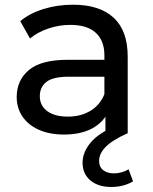

<svg xmlns="http://www.w3.org/2000/svg" viewBox="-20 -555 638 800"><path d="M419.3 -111.9 415 -133.1V-324.3Q415 -385.6 379.1 -418.4Q343.1 -451.3 273.3 -451.3Q225.9 -451.3 181.2 -436.1Q136.6 -420.9 105 -394.7L64.4 -467Q104.9 -500.4 162.6 -517.9Q220.3 -535.4 284.3 -535.4Q394.9 -535.4 453.5 -481.2Q512.1 -427 512.1 -319.3V0H419.3ZM49.6 -150.6Q49.6 -220.3 100.4 -263.1Q151.1 -305.9 262.7 -305.9H430.3V-235.4H266.9Q200.9 -235.4 173.4 -213.7Q145.9 -192 145.9 -154.1Q145.9 -114.9 176.9 -92Q207.9 -69.1 262.6 -69.1Q316.7 -69.1 356.7 -93.2Q396.7 -117.3 415 -162.6L433.6 -95.6Q414.1 -47.9 366.3 -21.1Q318.4 5.6 246.3 5.6Q186.7 5.6 142.2 -14.1Q97.7 -33.9 73.6 -69.4Q49.6 -104.9 49.6 -150.6ZM324 123.1Q324 79.3 357.8 38.9Q391.6 -1.6 467 -32.3L512.1 0Q448.4 28.6 420.6 56.8Q392.9 85 392.9 115.4Q392.9 140.4 409.9 153.9Q426.9 167.4 454.6 167.4Q470.9 167.4 487.3 162.7Q503.7 158 515.7 150.4L534.4 200.6Q515.9 212 492.2 218.1Q468.6 224.1 444.1 224.1Q388.7 224.1 356.4 196.5Q324 168.9 324 123.1Z"/></svg>

Font: iiserrat Thin
Style: Regular
Weight: 100
Designer: Akira Ohta
Foundry: Akira Ohta
Version: Version 1.200;Glyphs 3.3.1 (3343)